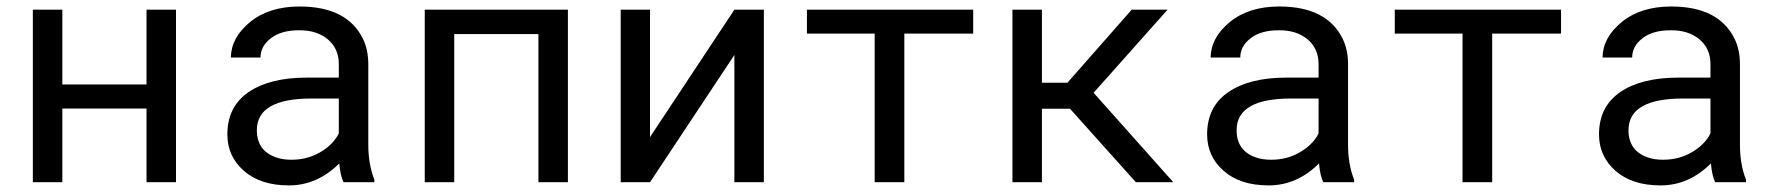

<svg xmlns="http://www.w3.org/2000/svg" viewBox="-20 -558 5441 588"><path d="M519 0H428.7V-225.6H170.9V0H80.6V-528.3H170.9V-299.3H428.7V-528.3H519Z M933.6 -256.3Q766.6 -256.3 766.6 -159.2Q766.6 -96.2 826.2 -75.7Q846.2 -68.8 872.6 -68.8Q921.9 -68.8 961.4 -92.3Q1001 -115.7 1017.6 -149.4V-256.3ZM1019 -57.6Q951.7 9.8 864.7 9.8Q777.8 9.8 727.1 -34.7Q676.3 -79.1 676.3 -146.5Q676.3 -231.4 741.2 -275.9Q806.2 -320.3 918.9 -320.3H1017.6V-361.8Q1017.6 -409.2 983.9 -437.5Q950.2 -465.8 895.5 -465.3Q840.8 -465.3 809.6 -440.9Q777.8 -416.5 777.8 -381.8H687Q688 -443.4 746.1 -490.7Q804.2 -538.1 897.5 -538.1Q1043.5 -538.1 1091.8 -438.5Q1107.9 -405.3 1107.9 -360.8V-115.2Q1107.9 -54.2 1126.5 -7.8V0H1032.2Q1022.5 -18.6 1019 -57.6Z M1719.2 0H1628.9V-453.6H1371.1V0H1280.8V-528.3H1719.2Z M2319.3 -528.3V0H2229V-389.6L1970.7 0H1880.9V-528.3H1970.7V-138.2L2229 -528.3Z M2960.4 -455.1H2749.5V0H2658.7V-455.1H2451.2V-528.3H2960.4Z M3170.9 -225.1V0H3080.6V-528.3H3170.9V-304.7H3249L3445.8 -528.3H3555.7L3329.1 -273.9L3573.2 0H3458.5L3256.8 -225.1Z M3934.1 -256.3Q3767.1 -256.3 3767.1 -159.2Q3767.1 -96.2 3826.7 -75.7Q3846.7 -68.8 3873 -68.8Q3922.4 -68.8 3961.9 -92.3Q4001.5 -115.7 4018.1 -149.4V-256.3ZM4019.5 -57.6Q3952.1 9.8 3865.2 9.8Q3778.3 9.8 3727.5 -34.7Q3676.8 -79.1 3676.8 -146.5Q3676.8 -231.4 3741.7 -275.9Q3806.6 -320.3 3919.4 -320.3H4018.1V-361.8Q4018.1 -409.2 3984.4 -437.5Q3950.7 -465.8 3896 -465.3Q3841.3 -465.3 3810.1 -440.9Q3778.3 -416.5 3778.3 -381.8H3687.5Q3688.5 -443.4 3746.6 -490.7Q3804.7 -538.1 3897.9 -538.1Q4043.9 -538.1 4092.3 -438.5Q4108.4 -405.3 4108.4 -360.8V-115.2Q4108.4 -54.2 4127 -7.8V0H4032.7Q4022.9 -18.6 4019.5 -57.6Z M4760.7 -455.1H4549.8V0H4459V-455.1H4251.5V-528.3H4760.7Z M5134.3 -256.3Q4967.3 -256.3 4967.3 -159.2Q4967.3 -96.2 5026.9 -75.7Q5046.9 -68.8 5073.2 -68.8Q5122.6 -68.8 5162.1 -92.3Q5201.7 -115.7 5218.3 -149.4V-256.3ZM5219.7 -57.6Q5152.3 9.8 5065.4 9.8Q4978.5 9.8 4927.7 -34.7Q4877 -79.1 4877 -146.5Q4877 -231.4 4941.9 -275.9Q5006.8 -320.3 5119.6 -320.3H5218.3V-361.8Q5218.3 -409.2 5184.6 -437.5Q5150.9 -465.8 5096.2 -465.3Q5041.5 -465.3 5010.3 -440.9Q4978.5 -416.5 4978.5 -381.8H4887.7Q4888.7 -443.4 4946.8 -490.7Q5004.9 -538.1 5098.1 -538.1Q5244.1 -538.1 5292.5 -438.5Q5308.6 -405.3 5308.6 -360.8V-115.2Q5308.6 -54.2 5327.1 -7.8V0H5232.9Q5223.1 -18.6 5219.7 -57.6Z"/></svg>

Font: RobotoMono-Regular
Style: Regular
Weight: 400
Designer: Google
Version: Version 2.000985; 2015; ttfautohint (v1.3)